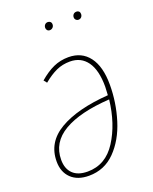

<svg xmlns="http://www.w3.org/2000/svg" viewBox="-136 -787 695 873"><g transform="rotate(-20 211.5 -350.5)"><path d="M372 -347Q372 -261 346.5 -178.5Q321 -96 269 -43Q217 10 142 10Q87 10 56 -20Q25 -50 25 -101Q25 -194 110.5 -244Q196 -294 347 -305Q349 -333 349 -346Q349 -426 319.5 -467Q290 -508 237 -508Q201 -508 171 -494.5Q141 -481 107 -453L95 -468Q131 -499 164.5 -514Q198 -529 237 -529Q301 -529 336.5 -482Q372 -435 372 -347ZM346 -285Q202 -276 124.5 -230.5Q47 -185 47 -101Q47 -58 71.5 -34Q96 -10 143 -10Q230 -10 281.5 -90.5Q333 -171 346 -285ZM184 -690Q184 -699 189.5 -705Q195 -711 204 -711Q211 -711 216 -706.5Q221 -702 221 -694Q221 -685 215 -679Q209 -673 200 -673Q193 -673 188.5 -678Q184 -683 184 -690ZM322 -690Q322 -699 327.5 -705Q333 -711 343 -711Q350 -711 354.5 -706.5Q359 -702 359 -694Q359 -685 353.5 -679Q348 -673 339 -673Q332 -673 327 -678Q322 -683 322 -690Z"/></g></svg>

Font: Fira Sans Extra Condensed Thin
Style: Italic
Weight: 250
Width: 3
Italic angle: -8°
Designer: Carrois Corporate & Edenspiekermann AG
Foundry: Carrois Corporate GbR & Edenspiekermann AG
Version: Version 4.203